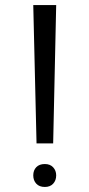

<svg xmlns="http://www.w3.org/2000/svg" viewBox="-20 -742 355 762"><path d="M191 -173H125L112 -722H203ZM158 -91Q179 -91 191 -78Q203 -65 203 -46Q203 -26 191 -13Q179 0 158 0Q136 0 124 -13Q112 -26 112 -46Q112 -66 124 -78.5Q136 -91 158 -91Z"/></svg>

Font: SUIT
Style: Regular
Weight: 400
Designer: Sunn Youn; Korean Glyphs from Source Han Sans (Sandoll Communications; Soo-young Jang, Joo-yeon Kang)
Foundry: Sunn
Version: Version 1.140